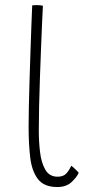

<svg xmlns="http://www.w3.org/2000/svg" viewBox="-20 -736 362 772"><path d="M296.5 -41Q288 -22.5 267 -3.2Q246 16 210.5 16Q157 16 132.5 -16Q108 -48 101.5 -102.8Q95 -157.5 95 -225.5Q95 -258.5 96 -307.5Q97 -356.5 98.8 -413.5Q100.5 -470.5 102.5 -527.2Q104.5 -584 106.2 -633Q108 -682 109.5 -714.5Q119.5 -715.5 128 -715.5Q135 -715.5 141.5 -714.8Q148 -714 152.5 -713Q151 -685 149 -639Q147 -593 144.8 -537Q142.5 -481 140.5 -421.8Q138.5 -362.5 137.2 -307.8Q136 -253 136 -210.5Q136 -167 141 -124.5Q146 -82 162.2 -53.8Q178.5 -25.5 211.5 -25.5Q234.5 -25.5 246.2 -38Q258 -50.5 266.5 -69.5Q269.5 -67.5 274 -63.8Q278.5 -60 283.2 -55.2Q288 -50.5 291.8 -46.8Q295.5 -43 296.5 -41Z"/></svg>

Font: Grandstander Thin Thin
Style: Regular
Weight: 250
Version: Version 1.200